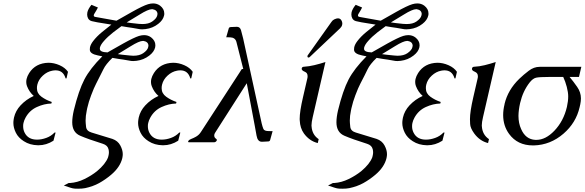

<svg xmlns="http://www.w3.org/2000/svg" viewBox="-20 -852 3502 1150"><path d="M313 -58.1 300.3 -9.3Q257.8 18.1 210.4 18.1H207.5Q158.2 17.1 122.6 -6.3Q89.8 -26.9 75 -56.9Q60.1 -86.9 60.1 -115.2Q60.1 -126 62 -137.7Q63 -143.1 64 -148.4Q73.2 -188.5 103 -220.7Q136.7 -256.8 182.1 -277.3Q155.3 -300.8 141.6 -336.4Q137.2 -348.1 137.2 -360.8Q137.2 -369.6 139.2 -378.9Q143.1 -396 154.8 -414.6Q192.9 -474.1 270 -476.1Q303.7 -476.1 336.9 -461.4Q370.1 -446.8 387.2 -421.9L378.9 -384.8Q378.4 -381.8 375.5 -381.8Q372.6 -381.8 372.1 -384.8Q357.9 -430.7 313 -430.7Q303.7 -430.7 293.5 -428.7Q262.2 -422.9 236.6 -399.2Q210.9 -375.5 203.6 -345.2Q200.7 -333.5 201.2 -322.8Q201.2 -292.5 228.3 -272.7Q255.4 -252.9 290 -241.2L287.6 -231.9Q244.6 -231 200.7 -210.9Q156.7 -190.9 132.8 -147Q124 -130.9 120.6 -115.2Q118.2 -104.5 118.7 -94.7Q118.7 -74.7 127.9 -56.6Q148.9 -15.6 201.7 -15.6Q228 -15.6 256.8 -25.9Q285.6 -36.1 306.6 -58.1Z M647 -704.6 563 -718.3Q545.4 -721.2 529.8 -725.3Q514.2 -729.5 507.3 -742.7Q502 -753.4 502 -765.6Q502 -772 503.4 -778.8Q508.3 -799.3 527.8 -823.2L566.4 -807.1Q560.1 -793.5 547.4 -773.4Q543 -767.1 542 -762.7Q541.5 -760.7 541.5 -759.3Q541.5 -752 551.8 -750.5L677.7 -728Q706.5 -744.6 771.2 -781Q835.9 -817.4 866.7 -826.7Q882.8 -831.5 897 -831.5Q920.4 -831.5 938.5 -818.4Q963.9 -798.8 963.9 -772Q963.9 -771 963.9 -765.6Q963.4 -761.7 962.4 -757.8Q956.1 -731 927.7 -709Q895 -683.1 851.6 -677.7Q840.8 -676.3 831.5 -676.3Q819.3 -676.3 808.6 -678.7Q789.1 -682.1 772 -685.1Q760.7 -686.5 741.7 -689.5Q722.7 -692.4 707.5 -695.3Q689.9 -683.1 657.2 -657.5Q624.5 -631.8 602.1 -606Q583 -584.5 578.6 -567.4Q578.1 -564.9 578.1 -562Q578.1 -560.5 578.1 -559.6Q578.1 -559.6 578.1 -559.1Q578.1 -539.6 624 -538.1Q652.3 -554.7 717.5 -591.1Q782.7 -627.4 812.5 -636.7Q828.6 -641.6 843.3 -641.6Q866.7 -641.6 884.8 -628.4Q910.6 -608.4 910.6 -581.1Q910.6 -578.6 910.2 -575.7Q910.2 -571.8 909.2 -567.9Q902.8 -541 874 -519Q840.8 -493.2 797.9 -487.8Q787.6 -486.3 777.8 -486.3Q765.6 -486.3 754.9 -488.8Q735.4 -492.2 718.3 -495.1Q706.5 -496.6 687.7 -499.5Q668.9 -502.4 653.3 -505.4Q613.3 -466.8 599.4 -437.3Q585.4 -407.7 555.7 -350.6Q543 -326.7 525.9 -281.2Q511.2 -243.2 502.4 -204.1Q501 -196.8 499.5 -189.5Q492.7 -157.7 492.7 -129.4Q492.7 -116.7 495.6 -91.8Q498.5 -66.9 528.8 -58.1L653.3 -20Q685.5 -8.8 700.4 18.8Q715.3 46.4 715.3 71.3Q715.3 82 712.9 92.8V93.8Q700.2 148.9 645 195.3Q609.9 224.6 573.7 244.6Q537.6 264.6 489.7 274.9Q472.2 278.3 448.2 278.3Q439 278.3 428.7 277.8Q416 276.9 403.8 272.9L362.3 259.3L391.6 244.1H399.9Q442.9 241.2 485.1 220.7Q527.3 200.2 561 173.3Q612.3 130.4 627.4 89.8Q628.9 85 629.9 79.6Q632.3 69.8 632.3 60.5Q632.3 51.3 629.9 41.5Q624 18.1 596.2 9.3Q507.3 -18.6 460 -39.1Q412.6 -59.6 412.6 -119.6Q412.6 -149.4 421.9 -190.4Q451.2 -310.5 485.4 -376Q519.5 -441.4 592.8 -514.6L566.4 -520Q519 -529.3 518.1 -553.2Q518.1 -555.2 518.1 -557.1Q518.1 -563 519 -568.8Q522.9 -586.4 537.6 -605.5Q558.6 -633.3 591.6 -660.4Q624.5 -687.5 647 -704.6ZM738.8 -717.8Q758.8 -714.4 811.5 -709Q823.2 -708 833.5 -708Q869.6 -708 891.1 -722.7Q918 -741.2 921.9 -759.8Q922.9 -764.2 923.3 -769Q921.9 -792 893.6 -796.9H890.1Q867.7 -796.9 815.9 -764.6Q758.3 -729 738.8 -717.8ZM685.5 -527.8Q705.6 -524.4 757.8 -519.5Q768.6 -518.1 778.3 -518.1Q815.4 -518.1 837.4 -533.2Q863.8 -551.3 867.7 -569.8Q868.7 -574.2 869.1 -579.1Q867.7 -602.1 839.4 -606.9H835.9Q814 -606.9 762.2 -574.7Q705.1 -539.1 685.5 -527.8Z M1060.1 -58.1 1047.4 -9.3Q1004.9 18.1 957.5 18.1H954.6Q905.3 17.1 869.6 -6.3Q836.9 -26.9 822 -56.9Q807.1 -86.9 807.1 -115.2Q807.1 -126 809.1 -137.7Q810.1 -143.1 811 -148.4Q820.3 -188.5 850.1 -220.7Q883.8 -256.8 929.2 -277.3Q902.3 -300.8 888.7 -336.4Q884.3 -348.1 884.3 -360.8Q884.3 -369.6 886.2 -378.9Q890.1 -396 901.9 -414.6Q939.9 -474.1 1017.1 -476.1Q1050.8 -476.1 1084 -461.4Q1117.2 -446.8 1134.3 -421.9L1126 -384.8Q1125.5 -381.8 1122.6 -381.8Q1119.6 -381.8 1119.1 -384.8Q1105 -430.7 1060.1 -430.7Q1050.8 -430.7 1040.5 -428.7Q1009.3 -422.9 983.6 -399.2Q958 -375.5 950.7 -345.2Q947.8 -333.5 948.2 -322.8Q948.2 -292.5 975.3 -272.7Q1002.4 -252.9 1037.1 -241.2L1034.7 -231.9Q991.7 -231 947.8 -210.9Q903.8 -190.9 879.9 -147Q871.1 -130.9 867.7 -115.2Q865.2 -104.5 865.7 -94.7Q865.7 -74.7 875 -56.6Q896 -15.6 948.7 -15.6Q975.1 -15.6 1003.9 -25.9Q1032.7 -36.1 1053.7 -58.1Z M1589.4 -66.9 1612.8 -66.4 1598.1 -13.7Q1596.2 -5.9 1587.4 -4.9L1550.3 -2.9H1548.3Q1522.9 -2.9 1516.6 -40Q1509.8 -78.1 1505.9 -99.1L1458 -353.5L1269.5 -58.6Q1265.1 -51.8 1263.7 -45.9Q1262.7 -42 1263.2 -38.1Q1264.6 -26.9 1273.4 -21.5Q1279.8 -17.1 1278.8 -12.2Q1278.3 -10.3 1277.3 -8.8Q1271.5 0 1263.2 0H1111.3Q1106.4 0 1106.4 -2.9Q1106.4 -4.9 1108.9 -8.8Q1112.8 -15.1 1126.5 -20.3Q1140.1 -25.4 1153.8 -33.2Q1171.9 -43.5 1183.1 -61L1416.5 -419.9Q1425.3 -434.6 1426.8 -436.5Q1429.2 -439 1437 -439L1396 -601.1Q1388.7 -627.4 1358.4 -628.4L1335 -628.9L1350.1 -681.6L1350.6 -683.1Q1352.1 -688.5 1360.8 -689.9L1397.9 -691.4H1398.9Q1417 -691.4 1423.3 -671.9Q1429.2 -651.4 1436.5 -621.1L1547.4 -112.8Q1552.2 -92.8 1557.6 -79.8Q1563 -66.9 1589.4 -66.9Z M1835.4 -510.7Q1833.5 -509.3 1833 -508.8Q1824.2 -504.9 1821.8 -511.7Q1820.8 -515.1 1822.3 -519.5L1964.8 -720.2Q1971.7 -731 1981.9 -735.8Q1995.1 -742.2 2004.4 -742.2Q2021.5 -742.2 2028.3 -722.7Q2030.3 -716.3 2030.3 -710.4Q2030.3 -706.5 2029.3 -703.1Q2026.9 -691.9 2016.6 -682.1ZM1853 -150.4Q1845.7 -119.1 1845.7 -100.6Q1845.7 -97.2 1846.2 -94.7Q1849.6 -44.9 1888.7 -18.6L1883.3 4.9Q1833.5 -7.3 1800.3 -52.7Q1777.3 -85 1775.4 -130.4Q1775.4 -134.8 1774.9 -139.2Q1774.9 -184.6 1794.9 -270L1820.8 -382.3Q1822.8 -390.1 1822.3 -396.5Q1822.3 -415.5 1806.2 -421.9Q1784.7 -430.7 1787.1 -441.9Q1789.6 -452.1 1799.3 -452.1Q1831.1 -454.1 1863.3 -461.9Q1896 -469.7 1929.2 -480.5Z M2229.5 -704.6 2145.5 -718.3Q2127.9 -721.2 2112.3 -725.3Q2096.7 -729.5 2089.8 -742.7Q2084.5 -753.4 2084.5 -765.6Q2084.5 -772 2085.9 -778.8Q2090.8 -799.3 2110.4 -823.2L2148.9 -807.1Q2142.6 -793.5 2129.9 -773.4Q2125.5 -767.1 2124.5 -762.7Q2124 -760.7 2124 -759.3Q2124 -752 2134.3 -750.5L2260.3 -728Q2289.1 -744.6 2353.8 -781Q2418.5 -817.4 2449.2 -826.7Q2465.3 -831.5 2479.5 -831.5Q2502.9 -831.5 2521 -818.4Q2546.4 -798.8 2546.4 -772Q2546.4 -771 2546.4 -765.6Q2545.9 -761.7 2544.9 -757.8Q2538.6 -731 2510.3 -709Q2477.5 -683.1 2434.1 -677.7Q2423.3 -676.3 2414.1 -676.3Q2401.9 -676.3 2391.1 -678.7Q2371.6 -682.1 2354.5 -685.1Q2343.3 -686.5 2324.2 -689.5Q2305.2 -692.4 2290 -695.3Q2272.5 -683.1 2239.7 -657.5Q2207 -631.8 2184.6 -606Q2165.5 -584.5 2161.1 -567.4Q2160.6 -564.9 2160.6 -562Q2160.6 -560.5 2160.6 -559.6Q2160.6 -559.6 2160.6 -559.1Q2160.6 -539.6 2206.5 -538.1Q2234.9 -554.7 2300 -591.1Q2365.2 -627.4 2395 -636.7Q2411.1 -641.6 2425.8 -641.6Q2449.2 -641.6 2467.3 -628.4Q2493.2 -608.4 2493.2 -581.1Q2493.2 -578.6 2492.7 -575.7Q2492.7 -571.8 2491.7 -567.9Q2485.4 -541 2456.5 -519Q2423.3 -493.2 2380.4 -487.8Q2370.1 -486.3 2360.4 -486.3Q2348.1 -486.3 2337.4 -488.8Q2317.9 -492.2 2300.8 -495.1Q2289.1 -496.6 2270.3 -499.5Q2251.5 -502.4 2235.8 -505.4Q2195.8 -466.8 2181.9 -437.3Q2168 -407.7 2138.2 -350.6Q2125.5 -326.7 2108.4 -281.2Q2093.8 -243.2 2085 -204.1Q2083.5 -196.8 2082 -189.5Q2075.2 -157.7 2075.2 -129.4Q2075.2 -116.7 2078.1 -91.8Q2081.1 -66.9 2111.3 -58.1L2235.8 -20Q2268.1 -8.8 2283 18.8Q2297.9 46.4 2297.9 71.3Q2297.9 82 2295.4 92.8V93.8Q2282.7 148.9 2227.5 195.3Q2192.4 224.6 2156.2 244.6Q2120.1 264.6 2072.3 274.9Q2054.7 278.3 2030.8 278.3Q2021.5 278.3 2011.2 277.8Q1998.5 276.9 1986.3 272.9L1944.8 259.3L1974.1 244.1H1982.4Q2025.4 241.2 2067.6 220.7Q2109.9 200.2 2143.6 173.3Q2194.8 130.4 2210 89.8Q2211.4 85 2212.4 79.6Q2214.8 69.8 2214.8 60.5Q2214.8 51.3 2212.4 41.5Q2206.5 18.1 2178.7 9.3Q2089.8 -18.6 2042.5 -39.1Q1995.1 -59.6 1995.1 -119.6Q1995.1 -149.4 2004.4 -190.4Q2033.7 -310.5 2067.9 -376Q2102.1 -441.4 2175.3 -514.6L2148.9 -520Q2101.6 -529.3 2100.6 -553.2Q2100.6 -555.2 2100.6 -557.1Q2100.6 -563 2101.6 -568.8Q2105.5 -586.4 2120.1 -605.5Q2141.1 -633.3 2174.1 -660.4Q2207 -687.5 2229.5 -704.6ZM2321.3 -717.8Q2341.3 -714.4 2394 -709Q2405.8 -708 2416 -708Q2452.1 -708 2473.6 -722.7Q2500.5 -741.2 2504.4 -759.8Q2505.4 -764.2 2505.9 -769Q2504.4 -792 2476.1 -796.9H2472.7Q2450.2 -796.9 2398.4 -764.6Q2340.8 -729 2321.3 -717.8ZM2268.1 -527.8Q2288.1 -524.4 2340.3 -519.5Q2351.1 -518.1 2360.8 -518.1Q2397.9 -518.1 2419.9 -533.2Q2446.3 -551.3 2450.2 -569.8Q2451.2 -574.2 2451.7 -579.1Q2450.2 -602.1 2421.9 -606.9H2418.5Q2396.5 -606.9 2344.7 -574.7Q2287.6 -539.1 2268.1 -527.8Z M2642.6 -58.1 2629.9 -9.3Q2587.4 18.1 2540 18.1H2537.1Q2487.8 17.1 2452.1 -6.3Q2419.4 -26.9 2404.5 -56.9Q2389.6 -86.9 2389.6 -115.2Q2389.6 -126 2391.6 -137.7Q2392.6 -143.1 2393.6 -148.4Q2402.8 -188.5 2432.6 -220.7Q2466.3 -256.8 2511.7 -277.3Q2484.9 -300.8 2471.2 -336.4Q2466.8 -348.1 2466.8 -360.8Q2466.8 -369.6 2468.8 -378.9Q2472.7 -396 2484.4 -414.6Q2522.5 -474.1 2599.6 -476.1Q2633.3 -476.1 2666.5 -461.4Q2699.7 -446.8 2716.8 -421.9L2708.5 -384.8Q2708 -381.8 2705.1 -381.8Q2702.1 -381.8 2701.7 -384.8Q2687.5 -430.7 2642.6 -430.7Q2633.3 -430.7 2623 -428.7Q2591.8 -422.9 2566.2 -399.2Q2540.5 -375.5 2533.2 -345.2Q2530.3 -333.5 2530.8 -322.8Q2530.8 -292.5 2557.9 -272.7Q2585 -252.9 2619.6 -241.2L2617.2 -231.9Q2574.2 -231 2530.3 -210.9Q2486.3 -190.9 2462.4 -147Q2453.6 -130.9 2450.2 -115.2Q2447.8 -104.5 2448.2 -94.7Q2448.2 -74.7 2457.5 -56.6Q2478.5 -15.6 2531.2 -15.6Q2557.6 -15.6 2586.4 -25.9Q2615.2 -36.1 2636.2 -58.1Z M2873 -150.4Q2865.7 -119.1 2865.7 -100.6Q2865.7 -97.2 2866.2 -94.7Q2869.6 -44.9 2908.7 -18.6L2903.3 4.9Q2853.5 -7.3 2820.3 -52.7Q2796.9 -85 2795.9 -109.6Q2794.9 -134.3 2794.9 -138.2Q2794.9 -183.6 2814.9 -270L2840.8 -382.3Q2842.8 -390.1 2842.3 -396Q2842.3 -415 2823.2 -422.6Q2804.2 -430.2 2807.1 -441.9Q2809.6 -452.1 2819.3 -452.1Q2851.1 -453.6 2883.5 -461.7Q2916 -469.7 2949.2 -480.5Z M3269.5 -391.1Q3210.9 -391.1 3191.2 -386.7Q3171.4 -382.3 3151.9 -357.4Q3111.8 -305.7 3095.7 -236.3L3095.2 -234.4Q3085.9 -193.4 3085.4 -158.2Q3085.4 -113.8 3101.1 -79.6Q3127.9 -17.1 3186.5 -14.2H3192.9Q3248 -14.2 3300.3 -68.8Q3355.5 -126.5 3375.5 -211.4Q3383.3 -245.6 3383.3 -274.9Q3383.3 -298.8 3374.8 -331.5Q3366.2 -364.3 3353.5 -391.1ZM3461.9 -451.7 3447.8 -391.1H3391.6Q3414.6 -363.8 3437 -331.5Q3459.5 -299.3 3459.5 -262.7Q3459.5 -246.1 3455.6 -227.1L3451.7 -210Q3430.2 -116.2 3355 -51.3Q3276.9 16.1 3178.2 19H3171.9Q3079.6 19 3029.3 -49.8Q2994.1 -97.7 2993.7 -162.6Q2993.7 -193.4 3002 -227.5V-229Q3022 -314 3090.8 -380.4Q3116.2 -404.8 3147 -428.2Q3177.7 -451.7 3212.4 -451.7Z"/></svg>

Font: Caudex
Style: Italic
Weight: 400
Italic angle: -13°
Version: Version 1.04